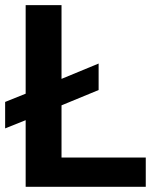

<svg xmlns="http://www.w3.org/2000/svg" viewBox="-31 -720 598 740"><path d="M-11.2 -225.1V-327.1L67.9 -358.9V-700.2H206.1V-416L349.1 -475.1V-373L206.1 -314V-112.8H530.8V0H67.9V-256.8Z"/></svg>

Font: Uncut Sans
Style: Bold
Weight: 700
Designer: Kasper Nordkvist
Foundry: UNCUT.wtf
Version: Version 1.304;Glyphs 3.2 (3246)